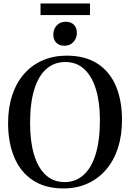

<svg xmlns="http://www.w3.org/2000/svg" viewBox="-20 -1072 748 1104"><path d="M347.5 11.5Q240 12 168.5 -35.8Q97 -83.5 61.8 -168.2Q26.5 -253 26.5 -363.5Q26.5 -453.5 50.5 -525.2Q74.5 -597 119.2 -647.8Q164 -698.5 226 -725.2Q288 -752 363 -752Q470 -752 540.8 -706Q611.5 -660 646.5 -577Q681.5 -494 681.5 -382Q681.5 -292.5 657.8 -220Q634 -147.5 589.5 -96Q545 -44.5 483.8 -16.8Q422.5 11 347.5 11.5ZM352.5 -25Q414 -25 459.5 -65Q505 -105 529.8 -184.5Q554.5 -264 554.5 -382Q554.5 -482.5 532 -557.5Q509.5 -632.5 465 -674Q420.5 -715.5 355 -715.5Q293.5 -715.5 248 -676.8Q202.5 -638 177.8 -560Q153 -482 153 -363.5Q153 -259.5 175.5 -183.5Q198 -107.5 242.5 -66.2Q287 -25 352.5 -25ZM349.5 -809Q320.5 -809 303.5 -826.5Q286.5 -844 286.5 -873Q286.5 -904 306.2 -925.5Q326 -947 358 -947H359Q388 -947 405 -929.5Q422 -912 422 -883Q422 -852 402.2 -830.5Q382.5 -809 350.5 -809ZM497.5 -1052V-985.5H213V-1052Z"/></svg>

Font: Merriweather 96pt Medium
Style: Regular
Weight: 500
Version: Version 2.100